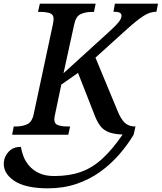

<svg xmlns="http://www.w3.org/2000/svg" viewBox="-72 -734 881 1046"><path d="M-6 0 3 -45H16Q49 -45 76 -57Q103 -69 112 -114L216 -601Q220 -620 220 -631Q220 -655 200 -662Q180 -669 148 -669H135L145 -714H449L440 -669H427Q394 -669 367.5 -657Q341 -645 332 -600L274 -335L517 -556Q557 -592 573.5 -612.5Q590 -633 590 -647Q590 -660 580 -665Q570 -670 546 -670L554 -714H789L780 -670Q744 -670 708 -646Q672 -622 624 -579L448 -420L568 -131Q586 -86 607.5 -65.5Q629 -45 663 -45H666L656 0Q623 55 577.5 107.5Q532 160 474.5 201.5Q417 243 345.5 267.5Q274 292 189 292Q65 292 4 250Q-57 208 -51 148Q-47 115 -23 90.5Q1 66 42 66Q45 88 55 115.5Q65 143 85.5 167.5Q106 192 139.5 208.5Q173 225 224 225Q305 225 367.5 203Q430 181 484.5 131.5Q539 82 596 -1Q549 -3 520.5 -14Q492 -25 475 -47Q458 -69 444 -105L353 -337L262 -273L228 -111Q224 -94 224 -83Q224 -59 244.5 -52Q265 -45 297 -45H310L300 0Z"/></svg>

Font: Noto Serif Medium
Style: Italic
Weight: 500
Italic angle: -12°
Designer: Monotype Design Team
Foundry: Monotype Imaging Inc.
Version: Version 2.014; ttfautohint (v1.8.4.7-5d5b)